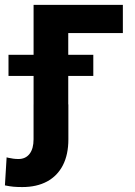

<svg xmlns="http://www.w3.org/2000/svg" viewBox="-79 -550 545 777"><path d="M418.2 -416.1H197.2V0H56.9V-530.3H418.2ZM-44.6 -328.1H298.6V-242.7H-44.6ZM197.7 -127.6V13.9Q197.7 75.3 175.6 118.5Q153.5 161.7 111.6 184.4Q69.6 207 11.2 207Q-9.2 207 -24.8 205.6Q-40.4 204.1 -59.1 200.2L-52.2 86.8Q-50.7 86.8 -49.5 87.3Q-48.2 87.8 -47.2 88.2Q-35 90.7 -25.4 92.1Q-15.8 93.5 -4.1 93.5Q24.6 93.5 40.7 72.6Q56.8 51.8 56.8 13.9V-127.6Z"/></svg>

Font: Pretendard Std Variable
Style: Regular
Weight: 400
Designer: Base glyphs from Inter by Rasmus Andersson; Hangeul glyphs from Noto Sans CJK(Source Han Sans) by Jang Soo-young and Kan
Foundry: Kil Hyung-jin
Version: Version 1.309;Glyphs 3.2 (3225)